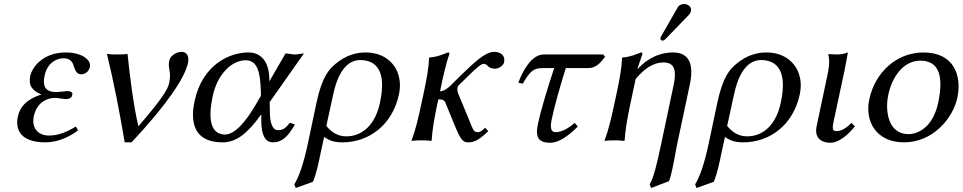

<svg xmlns="http://www.w3.org/2000/svg" viewBox="-20 -701 4808 959"><path d="M149 -121C161 -177 201 -212 257 -212C266 -212 299 -206 307 -206C330 -206 339 -215 341 -227C344 -239 335 -246 316 -246C311 -246 265 -241 264 -241C221 -241 188 -255 203 -324C217 -390 266 -410 297 -410C336 -410 345 -385 351 -363C358 -346 364 -330 386 -330C399 -330 423 -338 429 -367C437 -403 386 -439 309 -439C191 -439 140 -362 131 -322C121 -272 142 -248 187 -229C89 -199 74 -141 69 -118C58 -66 70 10 207 10C270 10 330 -19 370 -50L359 -69C314 -42 272 -24 225 -24C165 -24 137 -67 149 -121Z M671 -70C645 -184 629 -318 617 -432C603 -429 580 -429 566 -429C550 -429 529 -429 514 -432C550 -285 578 -136 603 10H637C814 -179 904 -313 919 -387C925 -415 917 -442 887 -442C856 -442 830 -418 826 -401C821 -377 824 -365 826 -352C829 -337 832 -321 825 -286C817 -251 784 -201 671 -70Z M1327 -191 1498 -434C1485 -434 1468 -429 1453 -429C1438 -429 1421 -434 1406 -434L1325 -294C1325 -294 1337 -439 1220 -439C1129 -439 991 -380 952 -196C925 -72 963 10 1091 10C1159 10 1214 -31 1285 -130V-91C1287 -23 1306 10 1343 10C1387 10 1417 -16 1453 -79L1428 -88C1404 -58 1392 -51 1367 -51C1344 -51 1330 -80 1328 -133ZM1283 -222 1259 -181C1204 -86 1150 -29 1104 -29C1030 -29 1019 -111 1042 -219C1066 -334 1140 -400 1207 -400C1267 -400 1280 -339 1283 -243Z M1543 207C1560 167 1570 119 1582 61L1599 -17C1623 0 1647 10 1690 10C1824 10 1941 -78 1973 -231C1997 -345 1927 -439 1807 -439C1760 -439 1709 -426 1657 -383C1625 -356 1589 -322 1560 -184L1519 10C1493 134 1470 186 1450 220L1457 238ZM1878 -189C1856 -82 1793 -20 1710 -20C1665 -20 1635 -42 1610 -72L1644 -228C1675 -374 1736 -401 1779 -401C1859 -401 1912 -347 1878 -189Z M2224 -429C2226 -436 2224 -439 2217 -439C2190 -429 2167 -417 2126 -414L2123 -411C2122 -368 2112 -310 2096 -235L2084 -180C2068 -105 2056 -54 2036 0V3C2036 3 2051 0 2086 0C2120 0 2133 3 2133 3L2136 0C2140 -57 2148 -104 2164 -180L2170 -205C2193 -205 2201 -200 2208 -180L2256 -63C2281 -4 2293 10 2317 10C2343 10 2366 5 2419 -46L2403 -63C2386 -46 2379 -41 2365 -41C2343 -41 2341 -60 2321 -107L2273 -223C2268 -235 2262 -250 2265 -261C2266 -266 2266 -270 2270 -274L2314 -317C2363 -365 2382 -382 2397 -382C2403 -382 2411 -378 2417 -371C2424 -363 2436 -358 2453 -358C2472 -358 2494 -373 2498 -390C2505 -425 2479 -442 2448 -442C2403 -442 2349 -389 2279 -322L2232 -275C2217 -261 2198 -245 2178 -245L2191 -307C2191 -307 2209 -389 2224 -429Z M2696 -429C2633 -429 2588 -341 2569 -288L2591 -283C2627 -344 2643 -361 2692 -361H2748C2712 -253 2678 -137 2667 -83C2651 -10 2674 12 2729 12C2773 12 2822 -25 2866 -69L2851 -87C2801 -45 2771 -41 2754 -41C2733 -41 2726 -61 2736 -106C2747 -161 2772 -251 2806 -361H2918C2955 -361 2976 -383 3002 -417L2993 -429Z M3166 -357H3164C3164 -357 3177 -399 3188 -429C3190 -436 3188 -439 3181 -439C3154 -429 3131 -417 3090 -414L3087 -411C3086 -368 3076 -310 3060 -235L3048 -180C3032 -105 3020 -54 3000 0V3C3000 3 3015 0 3050 0C3084 0 3097 3 3097 3L3100 0C3104 -57 3112 -104 3128 -180L3155 -307C3197 -355 3239 -389 3295 -389C3356 -389 3358 -338 3344 -273L3285 6C3261 120 3245 186 3225 220L3232 238L3321 204C3328 188 3333 168 3338 144C3347 105 3354 57 3365 6L3426 -281C3450 -396 3410 -439 3342 -439C3247 -439 3186 -380 3166 -357ZM3397 -681C3384 -681 3371 -675 3365 -664L3283 -521C3281 -518 3279 -514 3279 -511C3277 -504 3282 -498 3290 -498C3294 -498 3300 -502 3304 -506L3422 -628C3427 -633 3430 -641 3431 -646C3436 -666 3417 -681 3397 -681Z M3545 207C3562 167 3572 119 3584 61L3601 -17C3625 0 3649 10 3692 10C3826 10 3943 -78 3975 -231C3999 -345 3929 -439 3809 -439C3762 -439 3711 -426 3659 -383C3627 -356 3591 -322 3562 -184L3521 10C3495 134 3472 186 3452 220L3459 238ZM3880 -189C3858 -82 3795 -20 3712 -20C3667 -20 3637 -42 3612 -72L3646 -228C3677 -374 3738 -401 3781 -401C3861 -401 3914 -347 3880 -189Z M4112 -322 4059 -71C4048 -20 4073 12 4129 12C4172 12 4221 -33 4250 -70L4233 -87C4208 -63 4185 -46 4157 -46C4137 -46 4137 -61 4143 -91L4197 -343C4204 -375 4215 -439 4215 -439C4199 -433 4182 -429 4163 -429C4151 -429 4125 -430 4120 -431L4117 -429C4127 -394 4118 -350 4112 -322Z M4322 -205C4298 -95 4357 10 4495 10C4638 10 4739 -107 4762 -214C4784 -318 4749 -439 4592 -439C4461 -439 4351 -342 4322 -205ZM4577 -398C4662 -398 4697 -334 4666 -187C4639 -63 4563 -31 4518 -31C4414 -31 4400 -151 4417 -228C4435 -315 4491 -398 4577 -398Z"/></svg>

Font: Libertinus Sans
Style: Italic
Weight: 400
Italic angle: -12°
Designer: Philipp H. Poll, Khaled Hosny
Foundry: Caleb Maclennan
Version: Version 7.050;RELEASE